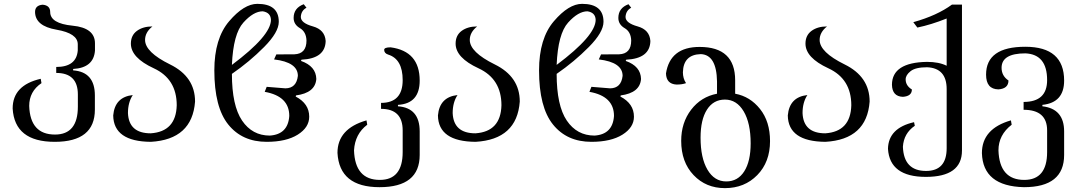

<svg xmlns="http://www.w3.org/2000/svg" viewBox="-20 -723 5567 992"><path d="M262.7 9.8Q55.2 9.8 45.4 -162.6Q45.4 -282.7 190.4 -315.9L194.3 -293.5Q130.9 -250.5 130.9 -175.8Q135.7 -27.8 264.2 -27.8Q382.3 -27.8 382.3 -171.9V-234.9Q382.3 -346.2 270.5 -346.2V-377Q375 -377 381.8 -462.4V-494.1Q381.8 -550.8 272 -569.6Q162.1 -588.4 161.1 -661.1Q161.1 -695.3 200.2 -698.7Q239.3 -695.3 239.3 -661.1Q239.3 -601.6 355 -590.3Q470.7 -579.1 470.7 -499V-461.4Q463.9 -372.6 357.9 -366.7V-359.4Q470.2 -351.6 470.2 -229.5V-156.7Q470.2 9.8 262.7 9.8Z M759.3 9.8Q566.9 8.3 564.9 -126.5Q573.2 -221.7 666 -231.9Q641.1 -193.8 641.1 -138.7Q645.5 -34.2 758.8 -34.2Q889.6 -43 893.1 -179.2Q893.1 -315.4 774.7 -370.1Q656.2 -424.8 656.2 -497.6Q656.2 -540.5 687.5 -563.5Q718.8 -586.4 767.6 -586.4Q729.5 -556.2 729.5 -516.6Q729.5 -453.6 858.6 -390.1Q987.8 -326.7 987.8 -198.2Q973.1 -2.4 759.3 9.8Z M1357.9 9.8Q1231.4 9.8 1159.4 -79.6Q1087.4 -168.9 1087.4 -359.4Q1087.4 -523.9 1164.1 -613.5Q1240.7 -703.1 1309.6 -703.1Q1420.4 -703.1 1420.4 -610.4Q1420.4 -556.6 1344.7 -480.2Q1269 -403.8 1178.2 -341.3Q1178.2 -177.7 1230.7 -100.1Q1283.2 -22.5 1374 -22.5Q1468.3 -28.8 1474.6 -124Q1474.6 -226.1 1347.7 -248.5L1357.9 -274.4L1454.6 -266.6Q1511.7 -267.1 1519 -331.1Q1519 -401.4 1396 -416L1407.7 -441.9L1501 -442.4Q1563.5 -444.8 1563.5 -513.7Q1562 -558.6 1529.5 -577.6Q1497.1 -596.7 1497.1 -630.4Q1497.1 -681.6 1549.3 -701.2L1563.5 -683.1Q1536.1 -668.5 1534.2 -635.7Q1534.2 -604 1596.4 -586.7Q1658.7 -569.3 1662.6 -511.2Q1660.6 -420.4 1537.6 -414.6L1535.2 -408.2Q1612.8 -380.9 1614.3 -314.9Q1608.9 -243.2 1509.3 -230L1507.8 -224.1Q1577.6 -187.5 1577.6 -120.1Q1577.6 -64.5 1518.3 -27.3Q1459 9.8 1357.9 9.8ZM1178.2 -387.7Q1379.9 -538.6 1379.9 -620.6Q1378.4 -658.2 1337.4 -664.6Q1290 -664.6 1237.5 -606.4Q1185.1 -548.3 1178.2 -387.7Z M1940.9 244.1Q1733.4 244.1 1723.6 66.9Q1723.6 -58.1 1873.5 -101.1L1877.4 -78.6Q1814 -30.8 1809.1 53.7Q1814 206.5 1942.4 206.5Q2060.5 206.5 2060.5 62.5V-49.3Q2060.5 -160.6 1948.7 -160.6V-191.4Q2060.5 -191.4 2060.5 -309.1Q2060.5 -417.5 1985.8 -440.9Q1965.3 -447.3 1964.8 -465.3Q1964.8 -478.5 1998 -478.5Q2148.4 -458.5 2148.4 -306.6Q2148.4 -187.5 2036.1 -181.2V-173.8Q2148.4 -166 2148.4 -43.9V77.6Q2148.4 244.1 1940.9 244.1Z M2437 9.8Q2244.6 8.3 2242.7 -126.5Q2251 -221.7 2343.8 -231.9Q2318.8 -193.8 2318.8 -138.7Q2323.2 -34.2 2436.5 -34.2Q2567.4 -43 2570.8 -179.2Q2570.8 -315.4 2452.4 -370.1Q2334 -424.8 2334 -497.6Q2334 -540.5 2365.2 -563.5Q2396.5 -586.4 2445.3 -586.4Q2407.2 -556.2 2407.2 -516.6Q2407.2 -453.6 2536.4 -390.1Q2665.5 -326.7 2665.5 -198.2Q2650.9 -2.4 2437 9.8Z M3035.6 9.8Q2909.2 9.8 2837.2 -79.6Q2765.1 -168.9 2765.1 -359.4Q2765.1 -523.9 2841.8 -613.5Q2918.5 -703.1 2987.3 -703.1Q3098.1 -703.1 3098.1 -610.4Q3098.1 -556.6 3022.5 -480.2Q2946.8 -403.8 2856 -341.3Q2856 -177.7 2908.4 -100.1Q2960.9 -22.5 3051.8 -22.5Q3146 -28.8 3152.3 -124Q3152.3 -226.1 3025.4 -248.5L3035.6 -274.4L3132.3 -266.6Q3189.5 -267.1 3196.8 -331.1Q3196.8 -401.4 3073.7 -416L3085.4 -441.9L3178.7 -442.4Q3241.2 -444.8 3241.2 -513.7Q3239.7 -558.6 3207.3 -577.6Q3174.8 -596.7 3174.8 -630.4Q3174.8 -681.6 3227.1 -701.2L3241.2 -683.1Q3213.9 -668.5 3211.9 -635.7Q3211.9 -604 3274.2 -586.7Q3336.4 -569.3 3340.3 -511.2Q3338.4 -420.4 3215.3 -414.6L3212.9 -408.2Q3290.5 -380.9 3292 -314.9Q3286.6 -243.2 3187 -230L3185.5 -224.1Q3255.4 -187.5 3255.4 -120.1Q3255.4 -64.5 3196 -27.3Q3136.7 9.8 3035.6 9.8ZM2856 -387.7Q3057.6 -538.6 3057.6 -620.6Q3056.2 -658.2 3015.1 -664.6Q2967.8 -664.6 2915.3 -606.4Q2862.8 -548.3 2856 -387.7Z M3732.4 214.4Q3792 214.4 3825.2 162.4Q3858.4 110.4 3858.4 17.6Q3858.4 -86.9 3822.3 -147.7Q3786.1 -208.5 3725.6 -208.5Q3666 -208.5 3632.8 -156.7Q3599.6 -105 3599.6 -11.7Q3599.6 93.3 3635.3 153.8Q3670.9 214.4 3732.4 214.4ZM3725.6 249Q3627.4 249 3563.5 181.6Q3499.5 114.3 3499.5 4.9Q3499.5 -88.9 3550.8 -156Q3602.1 -223.1 3684.6 -238.8V-302.7Q3682.1 -440.4 3600.6 -443.4Q3510.7 -440.9 3508.3 -349.6Q3508.3 -317.9 3524.4 -293.5Q3505.4 -286.1 3475.1 -286.1Q3422.4 -289.1 3420.9 -343.8Q3442.4 -480.5 3594.7 -480.5Q3778.3 -480.5 3778.3 -308.1V-238.8Q3855.5 -224.6 3907 -159.7Q3958.5 -94.7 3958.5 5.9Q3958.5 114.3 3892.6 181.6Q3826.7 249 3725.6 249Z M4244.6 9.8Q4052.2 8.3 4050.3 -126.5Q4058.6 -221.7 4151.4 -231.9Q4126.5 -193.8 4126.5 -138.7Q4130.9 -34.2 4244.1 -34.2Q4375 -43 4378.4 -179.2Q4378.4 -315.4 4260 -370.1Q4141.6 -424.8 4141.6 -497.6Q4141.6 -540.5 4172.9 -563.5Q4204.1 -586.4 4252.9 -586.4Q4214.8 -556.2 4214.8 -516.6Q4214.8 -453.6 4344 -390.1Q4473.1 -326.7 4473.1 -198.2Q4458.5 -2.4 4244.6 9.8Z M4763.7 190.9Q4576.7 190.9 4567.9 45.9Q4569.8 -61.5 4702.6 -91.8L4706.5 -73.2Q4649.4 -34.2 4645 35.2Q4649.4 160.2 4764.6 160.2Q4871.1 160.2 4871.1 42.5V-262.7Q4871.1 -371.1 4770 -375.5Q4710 -375.5 4684.6 -355.2Q4659.2 -335 4659.2 -313Q4659.2 -280.3 4691.4 -260.7Q4691.4 -226.1 4645 -222.7Q4589.8 -224.6 4588.4 -285.2Q4588.9 -400.4 4769.5 -403.3Q4831.1 -403.3 4871.1 -383.3V-627.4Q4790.5 -595.2 4719.7 -580.6L4698.7 -608.4Q4821.3 -642.6 4898.4 -699.2H4950.2V54.7Q4950.2 190.9 4763.7 190.9Z M5270.5 244.1Q5058.1 239.3 5053.2 67.9Q5053.2 -58.1 5203.1 -101.1L5207 -78.6Q5138.7 -25.9 5138.7 53.7Q5143.6 206.5 5272 206.5Q5390.1 206.5 5390.1 62.5V-49.3Q5390.1 -155.8 5268.6 -155.8V-196.3Q5390.1 -196.3 5390.1 -309.1Q5390.1 -442.4 5277.8 -447.3Q5154.8 -447.3 5154.8 -372.6Q5154.8 -331.1 5190.4 -307.1Q5190.4 -265.1 5138.7 -261.2Q5074.7 -262.2 5074.7 -337.4Q5074.7 -481.4 5277.3 -481.4Q5478 -481.4 5478 -306.6Q5478 -192.4 5365.7 -181.2V-173.8Q5478 -161.1 5478 -43.9V77.6Q5478 244.1 5270.5 244.1Z"/></svg>

Font: Almanac
Style: Regular
Weight: 400
Designer: Eden's Almanac
Version: Version 3.501;March 28, 2021;FontCreator 13.0.0.2683 64-bit